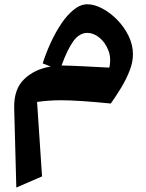

<svg xmlns="http://www.w3.org/2000/svg" viewBox="-20 -487 674 885"><path d="M213.4 -180.2 176.8 -194.8Q191.4 -241.2 213.4 -289.3Q235.4 -337.4 262.5 -377.7Q289.6 -418 320.3 -442.6Q351.1 -467.3 382.3 -467.3Q414.6 -467.3 450.9 -448.2Q487.3 -429.2 519.5 -396.5Q551.8 -363.8 572.3 -322.3Q592.8 -280.8 592.8 -235.8Q592.8 -200.7 577.6 -161.6Q562.5 -122.6 539.1 -83.7Q515.6 -44.9 490.7 -9.8Q423.8 -16.6 362.5 -20.8Q301.3 -24.9 263.7 -24.9Q231.9 -24.9 204.3 -22.9Q176.8 -21 150.9 -17.1L173.8 326.2L55.2 377.4L45.4 10.3Q43.5 -75.7 91.1 -121.8Q138.7 -168 213.4 -180.2ZM263.7 -185.1Q304.7 -184.6 366.2 -181.4Q427.7 -178.2 483.9 -175.3Q493.7 -219.7 479 -256.1Q464.4 -292.5 437.5 -314Q410.6 -335.4 382.8 -335.4Q346.2 -335.4 318.6 -297.9Q291 -260.3 263.7 -185.1Z"/></svg>

Font: Pinar-DS2-FD Bold
Style: Regular
Weight: 700
Designer: Amin Abedi
Version: Version 3.000